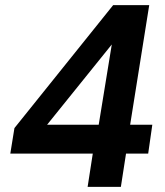

<svg xmlns="http://www.w3.org/2000/svg" viewBox="-20 -725 640 745"><path d="M320 0 340 -129H20L36 -228L419 -705H559L485 -241H571L555 -129H469L449 0ZM363 -241 414 -554H415L145 -219L140 -241Z"/></svg>

Font: Nunito Sans 7pt
Style: Bold Italic
Weight: 700
Italic angle: -9°
Version: Version 3.101;gftools[0.9.27]